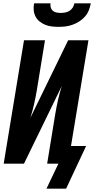

<svg xmlns="http://www.w3.org/2000/svg" viewBox="-20 -975 561 1144"><path d="M329 -815Q308 -815 287.5 -817.5Q267 -820 249 -827.5Q231 -835 216 -847Q201 -859 192 -876Q183 -893 181 -913.5Q179 -934 183 -955H281Q279 -942 282.5 -930Q286 -918 295 -910.5Q304 -903 316.5 -900.5Q329 -898 342 -898Q355 -898 368.5 -900.5Q382 -903 394 -910.5Q406 -918 413.5 -930Q421 -942 423 -955H521Q517 -934 509 -913.5Q501 -893 486 -876Q471 -859 452 -847Q433 -835 412 -827.5Q391 -820 370.5 -817.5Q350 -815 329 -815ZM257 149 328 0H261L309 -294Q316 -336 325.5 -378.5Q335 -421 348 -462L123 0H2L123 -735H248L200 -441Q193 -399 183.5 -356.5Q174 -314 161 -273L386 -735H507L403 -105H493L374 149Z"/></svg>

Font: Iosevka Extrabold Oblique
Style: Regular
Weight: 800
Italic angle: -9°
Monospace: yes
Designer: Belleve Invis
Foundry: Belleve Invis
Version: Version 32.5.0; ttfautohint (v1.8.4)